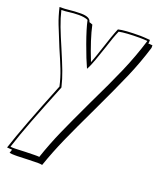

<svg xmlns="http://www.w3.org/2000/svg" viewBox="-141 -794 758 912"><g transform="rotate(20 238.5 -338.0)"><path d="M326 -301Q272 -188 240 -116Q208 -44 182 31Q172 29 161 29L114 30Q76 32 57 32H44Q29 32 17 30L23 12Q19 12 -3 10Q34 -104 132 -347Q123 -388 107.5 -427.5Q92 -467 69 -519Q42 -584 27.5 -621.5Q13 -659 3 -702Q30 -702 55 -705Q64 -706 77.5 -707Q91 -708 109 -708Q157 -708 161 -683Q169 -681 178 -677Q192 -610 233 -507Q242 -529 267 -605Q271 -618 281.5 -648.5Q292 -679 300 -697Q331 -705 412 -705Q424 -705 460 -702V-689Q459 -685 458 -684Q474 -682 480 -682V-669Q455 -587 421 -508.5Q387 -430 326 -301ZM412 -695Q341 -695 307 -688Q292 -654 274 -596Q262 -560 249.5 -525Q237 -490 226 -471Q207 -512 182.5 -580Q158 -648 149 -690Q132 -698 102 -698Q87 -698 76 -697Q65 -696 57 -695Q36 -692 16 -692Q25 -654 40 -614.5Q55 -575 79 -520Q105 -459 119 -422Q133 -385 142 -347V-345Q92 -221 63 -145.5Q34 -70 11 1H13Q16 2 25 2H37Q54 2 86 0L131 -1H144Q153 -1 156 0Q181 -74 212 -144Q243 -214 296 -326Q352 -441 388 -524Q424 -607 450 -692V-693Q434 -695 412 -695Z"/></g></svg>

Font: Londrina Shadow
Style: Regular
Weight: 400
Designer: Marcelo Magalhaes
Foundry: Marcelo Magalhães
Version: Version 1.002